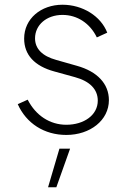

<svg xmlns="http://www.w3.org/2000/svg" viewBox="-20 -558 546 811"><path d="M260 12C361 12 440 -50 440 -135C440 -204 391 -256 305 -280L217 -305C159 -321 128 -352 128 -396C128 -453 177 -495 244 -495C306 -495 360 -460 389 -400L433 -420C406 -490 329 -538 244 -538C153 -538 82 -479 82 -395C82 -327 125 -279 210 -256L297 -232C359 -215 393 -181 393 -133C393 -72 335 -31 260 -31C191 -31 131 -70 97 -137L55 -118C91 -37 167 12 260 12ZM183 233H218L276 70H231Z"/></svg>

Font: Mluvka ExtraLight
Style: Regular
Weight: 200
Designer: Modified by Jiří Krblich, Original typeface by Gumpita Rahayu
Foundry: Gumpita Rahayu & Jiří Krblich
Version: Version 2.000;Glyphs 3.1.1 (3134)